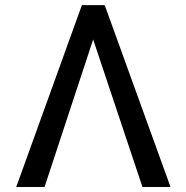

<svg xmlns="http://www.w3.org/2000/svg" viewBox="-20 -748 746 768"><path d="M549.8 0 344.7 -613.8 319.3 -727.5H398.9L662.1 0ZM360.4 -613.8 158.2 0H44.9L307.6 -727.5H386.7Z"/></svg>

Font: Inter 24pt
Style: Regular
Weight: 400
Designer: Rasmus Andersson
Foundry: rsms
Version: Version 4.001;git-66647c0bb